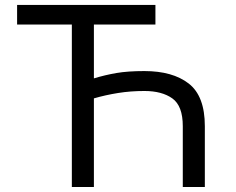

<svg xmlns="http://www.w3.org/2000/svg" viewBox="-20 -747 941 767"><path d="M600.9 -727.3V-649.1H355.1V-433.9Q399.5 -447.4 445.1 -455.3Q490.8 -463.1 556.8 -463.1Q669.7 -463.1 734 -413.2Q798.3 -363.3 798.3 -242.9V0H710.2V-242.9Q710.2 -323.9 668.7 -353.7Q627.1 -383.5 556.8 -383.5Q501.8 -383.5 451.7 -375.5Q401.6 -367.5 355.1 -354V0H267V-649.1H48.3V-727.3Z"/></svg>

Font: Inter UI
Style: Regular
Weight: 400
Designer: Rasmus Andersson
Foundry: rsms
Version: 3.2;8d6f07862